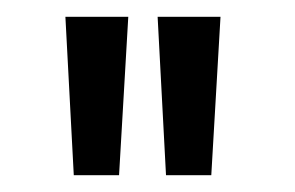

<svg xmlns="http://www.w3.org/2000/svg" viewBox="-20 -720 352 229"><path d="M133 -700H58L68 -511H122ZM243 -700H168L178 -511H232Z"/></svg>

Font: Bebas Neue Regular two
Style: Regular2
Weight: 400
Designer: Ryoichi Tsunekawa & LGV (GE)
Foundry: Free Software Foundation, Inc.
Version: Version 1.003 August 13, 2016